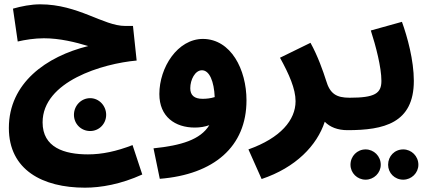

<svg xmlns="http://www.w3.org/2000/svg" viewBox="-20 -597 1996 888"><path d="M638 210 593 74C518 103 452 117 387 117C277 117 177 85 177 -31C177 -221 455 -303 612 -317L595 -477H559C458 -477 342 -577 166 -577C123 -577 79 -568 40 -557L62 -405C96 -413 140 -420 183 -420C256 -420 329 -402 388 -384C194 -336 21 -213 21 -5C21 189 177 271 373 271C447 271 539 255 638 210ZM397 9C438 9 471 -24 471 -66C471 -108 438 -143 397 -143C355 -143 322 -108 322 -66C322 -24 355 9 397 9Z M1120 -133C1120 -276 1048 -416 919 -417C801 -417 717 -285 717 -162C717 -57 790 -7 881 -7C906 -7 928 -11 948 -18C907 49 818 76 690 89L719 230C970 210 1120 81 1120 -133ZM860 -189C860 -228 882 -272 914 -272C949 -272 970 -220 973 -148C954 -142 935 -140 917 -140C879 -140 860 -156 860 -189Z M1587 5C1642 5 1672 -26 1672 -72C1672 -112 1649 -145 1597 -145C1536 -145 1506 -163 1488 -225C1475 -266 1450 -338 1416 -399L1275 -330C1317 -254 1347 -186 1347 -129C1347 -42 1278 41 1129 94L1190 231C1348 178 1446 76 1482 -34C1506 -9 1542 5 1587 5Z M1587 5C1755 5 1894 -27 1894 -223C1894 -318 1864 -427 1839 -496L1695 -456C1718 -385 1744 -286 1744 -223C1744 -165 1714 -145 1597 -145ZM1845 234C1883 234 1915 203 1915 165C1915 125 1883 94 1845 94C1805 94 1775 125 1775 165C1775 203 1805 234 1845 234ZM1671 234C1709 234 1741 203 1741 165C1741 125 1709 94 1671 94C1632 94 1601 125 1601 165C1601 203 1632 234 1671 234Z"/></svg>

Font: Noto Sans Arabic UI SemiCondensed Extra
Style: Regular
Weight: 800
Width: 4
Designer: Nadine Chahine - Monotype Design Team
Foundry: Monotype Imaging Inc.
Version: Version 1.900